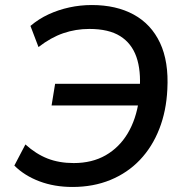

<svg xmlns="http://www.w3.org/2000/svg" viewBox="-20 -734 734 763"><path d="M268 9Q196 9 136.5 -13.5Q77 -36 37 -76L81 -160Q123 -122 169 -104Q215 -86 273 -86Q346 -86 400 -117Q454 -148 487.5 -204Q521 -260 532 -337L550 -315H185L199 -401H557L535 -376Q541 -454 522 -508Q503 -562 457.5 -590.5Q412 -619 335 -619Q281 -619 231.5 -602Q182 -585 133 -547L101 -631Q134 -659 173 -677Q212 -695 255.5 -704.5Q299 -714 345 -714Q442 -714 511.5 -676Q581 -638 616 -563.5Q651 -489 645 -379Q641 -293 613 -221.5Q585 -150 536 -98.5Q487 -47 419 -19Q351 9 268 9Z"/></svg>

Font: Nunito Sans 10pt SemiBold
Style: Italic
Weight: 600
Italic angle: -9°
Designer: Vernon Adams
Foundry: Vernon Adams
Version: Version 3.101;gftools[0.9.27]